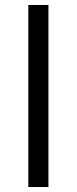

<svg xmlns="http://www.w3.org/2000/svg" viewBox="-20 -695 308 773"><path d="M175 58H94V-675H175Z"/></svg>

Font: Gemunu Libre ExtraLight SemiBold
Style: Regular
Weight: 600
Version: Version 1.100